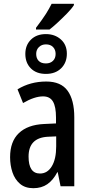

<svg xmlns="http://www.w3.org/2000/svg" viewBox="-20 -978 470 1008"><path d="M368 -951Q356 -932 331.5 -907Q307 -882 281.5 -858.5Q256 -835 240 -823H169V-832Q204 -878 221 -905Q238 -932 251 -958H368ZM221 -799Q268 -799 299.5 -771Q331 -743 331 -696Q331 -649 301 -619.5Q271 -590 221 -590Q171 -590 142 -619Q113 -648 113 -695Q113 -741 142.5 -770Q172 -799 221 -799ZM221 -745Q199 -745 184.5 -731Q170 -717 170 -695Q170 -672 183 -658.5Q196 -645 221 -645Q244 -645 258 -658.5Q272 -672 272 -695Q272 -717 258.5 -731Q245 -745 221 -745ZM223 -550Q300 -550 335 -501.5Q370 -453 370 -362V0H298L283 -74H281Q259 -32 228.5 -11Q198 10 155 10Q112 10 85 -13Q58 -36 45.5 -73Q33 -110 33 -153Q33 -235 79 -279Q125 -323 211 -327L274 -330V-361Q274 -418 258 -445Q242 -472 206 -472Q161 -472 101 -437L72 -509Q139 -550 223 -550ZM230 -260Q130 -254 130 -156Q130 -67 190 -67Q229 -67 252 -105Q275 -143 275 -210V-262Z"/></svg>

Font: Noto Sans ExtraCondensed Medium
Style: Regular
Weight: 500
Width: 2
Designer: Monotype Design Team
Foundry: Monotype Imaging Inc.
Version: Version 2.013; ttfautohint (v1.8.4.7-5d5b)